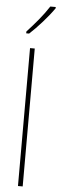

<svg xmlns="http://www.w3.org/2000/svg" viewBox="-65 -1025 327 1054"><g transform="rotate(5 99.0 -498.5)"><path d="M198 -990V-997H168C136 -947 94 -898 49 -849V-839H65C108 -878 165 -942 198 -990ZM103 0V-760H77V0Z"/></g></svg>

Font: Noto Sans Sinhala Condensed Thin
Style: Regular
Weight: 100
Width: 3
Designer: Jelle Bosma - Monotype Design Team
Foundry: Monotype Imaging Inc.
Version: Version 2.006